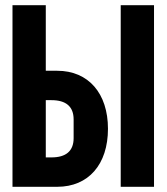

<svg xmlns="http://www.w3.org/2000/svg" viewBox="-20 -718 640 738"><path d="M28 0H200C320 0 395 -86 395 -223C395 -359 320 -446 200 -446H156V-698H28ZM156 -113V-333H178C233 -333 263 -309 263 -259V-187C263 -137 233 -113 178 -113ZM444 0V-698H572V0Z"/></svg>

Font: IBM Plex Mono
Style: Bold
Weight: 700
Monospace: yes
Designer: Mike Abbink, Paul van der Laan, Pieter van Rosmalen
Foundry: Bold Monday
Version: Version 2.004